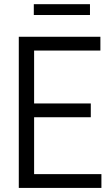

<svg xmlns="http://www.w3.org/2000/svg" viewBox="-20 -920 536 940"><path d="M72 0V-740H471.5V-672.5H147V-67.5H476.5V0ZM130.5 -346V-413.5H424.5V-346ZM145.5 -846.5V-899.5H420.5V-846.5Z"/></svg>

Font: Encode Sans SC Condensed
Style: Regular
Weight: 400
Width: 3
Designer: Multiple Designers
Foundry: Impallari Type
Version: Version 3.002